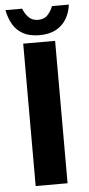

<svg xmlns="http://www.w3.org/2000/svg" viewBox="-57 -863 416 896"><g transform="rotate(-5 150.5 -415.0)"><path d="M73 0V-667H222.4V0ZM152.2 -699.8Q106.4 -699.8 76 -716.4Q45.6 -733 28.4 -762.7Q11.2 -792.4 4 -830H82.4Q89.8 -808.4 106.9 -790Q124 -771.6 152.2 -771.6Q181.6 -771.6 197.9 -790Q214.2 -808.4 222 -830H301Q296.4 -792.4 278.4 -762.7Q260.4 -733 229.4 -716.4Q198.4 -699.8 152.2 -699.8Z"/></g></svg>

Font: Maven Pro VF Beta
Style: Regular
Weight: 400
Designer: Joe Prince
Foundry: Joe Prince
Version: Version 2.002